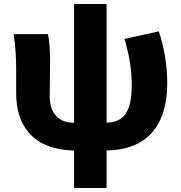

<svg xmlns="http://www.w3.org/2000/svg" viewBox="-20 -740 909 962"><path d="M351 202H514V14C715 11 818 -109 818 -324C818 -411 803 -500 776 -583L604 -545C631 -452 640 -382 640 -315C640 -175 598 -128 514 -125V-720H351V-125C257 -125 229 -192 229 -259C229 -302 231 -383 231 -427C231 -481 229 -530 220 -569H48C59 -506 61 -437 61 -392V-273C61 -124 132 9 351 14Z"/></svg>

Font: Noto Sans JP Black
Style: Regular
Weight: 900
Designer: Ryoko NISHIZUKA  (kana, bopomofo & ideographs); Paul D. Hunt (Latin, Greek & Cyrillic); Sandoll Communications , Soo-you
Foundry: Adobe
Version: Version 2.002;hotconv 1.0.116;makeotfexe 2.5.65601